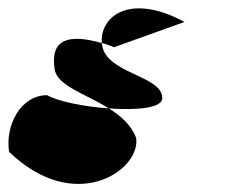

<svg xmlns="http://www.w3.org/2000/svg" viewBox="-31 -562 578 464"><path d="M-9 -195C151 -41 310 -151 298 -229C286 -260 261 -282 232 -300C171 -304 106 -318 83 -332C19 -332 -19 -259 -9 -195ZM101 -395C107 -354 177 -335 232 -300C301 -295 365 -301 361 -327C359 -379 226 -385 216 -452L215 -458C134 -481 90 -467 101 -395ZM215 -458C224 -456 234 -452 245 -448L415 -509C281 -581 210 -521 215 -458Z"/></svg>

Font: Ampere
Style: SCRevIta
Weight: 400
Version: Version 1